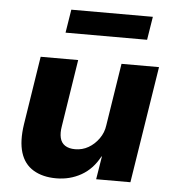

<svg xmlns="http://www.w3.org/2000/svg" viewBox="-52 -762 752 821"><g transform="rotate(5 324.0 -351.0)"><path d="M219 11Q161 11 121 -13Q81 -37 66 -85.5Q51 -134 62 -207L108 -501H269L224 -213Q219 -184 224 -163Q229 -142 245.5 -131Q262 -120 289 -120Q320 -120 346 -135Q372 -150 390.5 -176Q409 -202 413 -233L455 -501H616L537 0H390L406 -99H404Q375 -44 326.5 -16.5Q278 11 219 11ZM205 -613 221 -713H571L555 -613Z"/></g></svg>

Font: Nunito Sans 8pt ExtraBold
Style: Italic
Weight: 800
Italic angle: -9°
Version: Version 3.101;gftools[0.9.27]